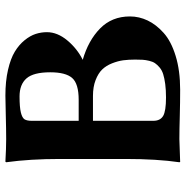

<svg xmlns="http://www.w3.org/2000/svg" viewBox="-8 -680 691 715"><g transform="rotate(-90 337.5 -322.5)"><path d="M245.1 -549.8C245.1 -561.8 247 -570.8 250.7 -576.7C254.5 -582.5 262.9 -587.1 276.1 -590.3C289.3 -593.6 309.2 -595.2 335.9 -595.2C365.6 -595.2 387.9 -586.6 403.1 -569.3C418.2 -552.1 425.8 -522.6 425.8 -481C425.8 -442.5 418.7 -415.3 404.5 -399.2C390.4 -383.1 363.3 -375 323.2 -375H245.1ZM245.1 -321.8H337.9C360.4 -321.8 380 -318.5 396.7 -312C413.5 -305.5 426.7 -297.3 436.3 -287.4C445.9 -277.4 453.5 -265.2 459.2 -250.7C464.9 -236.2 468.7 -222.3 470.5 -209C472.2 -195.6 473.1 -181 473.1 -165C473.1 -153.6 472.9 -144.2 472.4 -136.7C471.9 -129.2 470.6 -121.1 468.5 -112.3C466.4 -103.5 463.5 -96.4 459.7 -90.8C456 -85.3 450.7 -79.6 443.8 -73.7C437 -67.9 428.6 -63.4 418.7 -60.3C408.8 -57.2 396.6 -54.7 382.1 -52.7C367.6 -50.8 350.9 -49.8 332 -49.8C298.2 -49.8 275.2 -53.4 263.2 -60.5C251.1 -67.7 245.1 -79.9 245.1 -97.2ZM176.8 -645C154 -645 126 -646 92.8 -647.9L90.8 -645C99 -585.4 103 -518.7 103 -444.8V-200.2C103 -123 99 -56.3 90.8 0L91.8 2.9L176.8 0C199.2 0 227.8 0.5 262.5 1.5C297.1 2.4 329.9 2.9 360.8 2.9C408.4 2.9 450.4 -2.7 486.8 -13.9C523.3 -25.1 551.8 -40 572.5 -58.6C593.2 -77.1 608.6 -97 618.7 -118.2C628.7 -139.3 633.8 -161.3 633.8 -184.1C633.8 -229 618.8 -266.1 588.9 -295.4C558.9 -324.7 520 -346.2 472.2 -359.9C499.8 -373.5 523.9 -392.7 544.4 -417.2C564.9 -441.8 575.2 -467.1 575.2 -493.2C575.2 -507.5 573 -521.5 568.6 -535.2C564.2 -548.8 556.4 -562.6 545.2 -576.4C533.9 -590.3 519.8 -602.4 502.7 -612.8C485.6 -623.2 463 -631.7 434.8 -638.2C406.7 -644.7 374.7 -647.9 338.9 -647.9C329.4 -647.9 305.9 -647.5 268.3 -646.5C230.7 -645.5 200.2 -645 176.8 -645Z"/></g></svg>

Font: Linux Biolinum G
Style: Bold
Weight: 700
Designer: Philipp H. Poll
Foundry: Philipp H. Poll
Version: Version 1.1.0